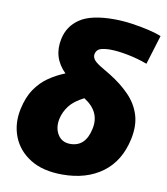

<svg xmlns="http://www.w3.org/2000/svg" viewBox="-85 -819 785 904"><g transform="rotate(10 308.0 -367.0)"><path d="M273.5 14.5Q180 14.5 120 -23Q60 -60.5 36 -122Q12 -183.5 27 -254.5Q39.5 -313.5 66 -352.2Q92.5 -391 128.5 -415.8Q164.5 -440.5 206 -457Q139 -522.5 158.5 -613.5Q171.5 -676.5 225 -712.2Q278.5 -748 388 -748Q428 -748 472.8 -741.8Q517.5 -735.5 556.2 -726.2Q595 -717 616.5 -708L573.5 -568Q528 -585 478.8 -594.5Q429.5 -604 395 -604Q365.5 -604 347.5 -597.8Q329.5 -591.5 325 -571Q322.5 -559 330 -546.5Q337.5 -534 366 -516.5L412 -489Q468 -454.5 507.2 -414.2Q546.5 -374 562.5 -323Q578.5 -272 564.5 -206.5Q541.5 -98.5 465.2 -42Q389 14.5 273.5 14.5ZM215 -241.5Q206 -198 225.5 -166Q245 -134 285.5 -134Q358.5 -134 377 -222.5Q386 -263 371 -296.8Q356 -330.5 314 -357.5Q266.5 -333.5 244.5 -304.5Q222.5 -275.5 215 -241.5Z"/></g></svg>

Font: Commissioner ExtraBold
Style: Italic
Weight: 800
Italic angle: -12°
Designer: Kostas Bartsokas
Foundry: Kostas Bartsokas
Version: Version 1.000; ttfautohint (v1.8.3)